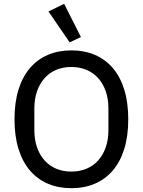

<svg xmlns="http://www.w3.org/2000/svg" viewBox="-20 -974 748 1006"><path d="M354 12Q286 12 231 -11.5Q176 -35 137 -80.5Q98 -126 77 -193.5Q56 -261 56 -349Q56 -437 77 -504.5Q98 -572 137 -617.5Q176 -663 231 -686.5Q286 -710 354 -710Q422 -710 477 -686.5Q532 -663 571 -617.5Q610 -572 631 -504.5Q652 -437 652 -349Q652 -261 631 -193.5Q610 -126 571 -80.5Q532 -35 477 -11.5Q422 12 354 12ZM354 -75Q397 -75 433 -90Q469 -105 494.5 -133.5Q520 -162 534 -202Q548 -242 548 -292V-406Q548 -456 534 -496Q520 -536 494.5 -564.5Q469 -593 433 -608Q397 -623 354 -623Q310 -623 274.5 -608Q239 -593 213.5 -564.5Q188 -536 174 -496Q160 -456 160 -406V-292Q160 -242 174 -202Q188 -162 213.5 -133.5Q239 -105 274.5 -90Q310 -75 354 -75ZM234 -914 316 -954 404 -780 345 -752Z"/></svg>

Font: IBM Plex Sans Devanagari Text
Style: Regular
Weight: 450
Designer: Mike Abbink, Paul van der Laan, Pieter van Rosmalen, Erin McLaughlin
Foundry: Bold Monday
Version: Version 1.1